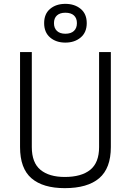

<svg xmlns="http://www.w3.org/2000/svg" viewBox="-20 -967 683 996"><path d="M145 -204Q145 -123 190 -86Q235 -49 316 -49Q402 -49 448 -86Q494 -123 494 -204V-697H555V-204Q555 -94 494.5 -42.5Q434 9 316 9Q203 9 143.5 -42Q84 -93 84 -204V-697H145ZM430 -847Q430 -799 398.5 -772.5Q367 -746 319 -746Q271 -746 240 -772.5Q209 -799 209 -847Q209 -895 240 -921Q271 -947 319 -947Q367 -947 398.5 -921Q430 -895 430 -847ZM260 -847Q260 -821 275.5 -806.5Q291 -792 319 -792Q348 -792 363.5 -806.5Q379 -821 379 -847Q379 -873 363.5 -887Q348 -901 319 -901Q291 -901 275.5 -887Q260 -873 260 -847Z"/></svg>

Font: Panefresco 250wt
Style: Regular
Weight: 300
Version: Version 1.000